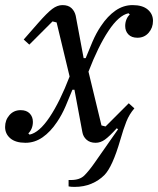

<svg xmlns="http://www.w3.org/2000/svg" viewBox="-25 -548 620 753"><path d="M502 -123Q482 -100 470.5 -71Q459 -42 447 0Q416 107 384 139Q363 160 333.5 172.5Q304 185 267 185Q259 185 254 184.5Q249 184 244 183V158H253Q288 158 306 140Q324 122 345 92L438 -41L433 -45Q404 -13 386.5 -0.5Q369 12 350 12Q328 12 314.5 0Q301 -12 298 -30L267 -196H259Q247 -166 232.5 -132Q218 -98 199 -70Q173 -31 142 -9.5Q111 12 75 12Q36 12 15.5 -5.5Q-5 -23 -5 -50Q-5 -77 12 -96.5Q29 -116 56 -116Q79 -116 91.5 -103Q104 -90 104 -70Q104 -56 99 -44Q94 -32 86 -25L91 -20Q129 -28 169.5 -88.5Q210 -149 248 -248L197 -460L181 -464L90 -373L68 -393L124 -457Q160 -498 180 -513Q200 -528 220 -528Q243 -528 255.5 -516Q268 -504 272 -486L303 -320H311Q323 -350 337.5 -384Q352 -418 371 -446Q397 -485 428 -506.5Q459 -528 495 -528Q534 -528 554.5 -510.5Q575 -493 575 -466Q575 -439 558 -419.5Q541 -400 514 -400Q491 -400 478.5 -413Q466 -426 466 -446Q466 -460 471 -472Q476 -484 484 -491L479 -496Q441 -488 400.5 -427Q360 -366 322 -267L373 -56L389 -52L480 -143Z"/></svg>

Font: IBM Plex Serif
Style: Italic
Weight: 400
Italic angle: -14°
Designer: Mike Abbink, Paul van der Laan, Pieter van Rosmalen
Foundry: Bold Monday
Version: Version 3.001